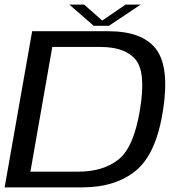

<svg xmlns="http://www.w3.org/2000/svg" viewBox="-21 -810 780 830"><path d="M-1 0 118 -675H448Q594 -675 653 -598.5Q712 -522 684.5 -338Q656 -147.5 568 -73.8Q480 0 334 0ZM110.5 -68H318Q425.5 -68 491.8 -121Q558 -174 584.5 -338Q610.5 -497 565.5 -552Q520.5 -607 413 -607H205ZM384 -698.5 279 -790H343L421 -721L521.5 -790H587L450 -698.5Z"/></svg>

Font: Anybody ExtraExpanded Regular
Style: Italic
Weight: 400
Width: 8
Italic angle: -10°
Designer: Tyler Finck
Foundry: Etcetera Type Company
Version: Version 1.010; ttfautohint (v1.8.3) -l 8 -r 50 -G 200 -x 14 